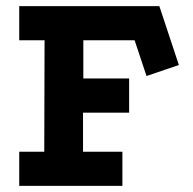

<svg xmlns="http://www.w3.org/2000/svg" viewBox="-20 -609 632 629"><path d="M43 -589H502L566 -396L460 -360L421 -477H253V-352H403V-240H252V-112H381V0H43V-112H125L126 -477H43Z"/></svg>

Font: Podkova ExtraBold
Style: Regular
Weight: 800
Designer: Ilya Yudin
Foundry: Cyreal (www.cyreal.org)
Version: Version 2.103